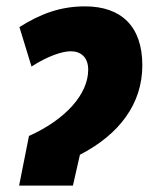

<svg xmlns="http://www.w3.org/2000/svg" viewBox="-20 -583 487 603"><path d="M71 -156 40 0H209L231 -97C355 -161 427 -257 427 -378C427 -500 361 -563 247 -563C170 -563 108 -540 41 -498L79 -374C128 -406 175 -422 202 -422C233 -422 257 -404 257 -364C257 -288 187 -208 71 -156Z"/></svg>

Font: Noto Sans Condensed Black
Style: Italic
Weight: 900
Width: 3
Italic angle: -12°
Designer: Monotype Design Team
Foundry: Monotype Imaging Inc.
Version: Version 2.013